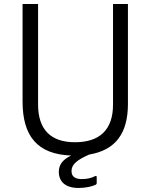

<svg xmlns="http://www.w3.org/2000/svg" viewBox="-20 -762 744 953"><path d="M615 -742H541V-243C541 -117 474 -56 352 -56C232 -56 169 -119 169 -243V-742H92V-258C92 -87 165 4 333 10C287 32 272 59 272 91C272 140 305 171 370 171C405 171 439 163 455 155C459 152 460 151 460 145V118C460 111 458 110 450 113C440 119 416 127 387 127C351 127 335 113 335 87C335 54 362 32 423 5C555 -17 615 -102 615 -246Z"/></svg>

Font: Cheyenne Sans Light
Style: Regular
Weight: 300
Designer: The Public Sans project authors (U.S. Web Design System), Libre Franklin designed by Pablo Impallari and Rodrigo Fuenzal
Foundry: The Cheyenne Sans Project Authors
Version: Version 2.007